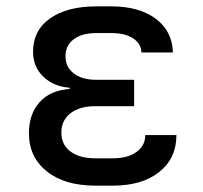

<svg xmlns="http://www.w3.org/2000/svg" viewBox="-20 -577 640 604"><path d="M335 7H280Q183 7 127 -38Q71 -83 71 -158Q71 -218 104.5 -255.5Q138 -293 199 -297V-301Q148 -305 116 -336Q84 -367 84 -414Q84 -482 138 -519.5Q192 -557 283 -557H330Q418 -557 470 -518Q522 -479 524 -412H425Q424 -440 398.5 -456.5Q373 -473 330 -473H283Q238 -473 212 -453.5Q186 -434 186 -400Q186 -366 212 -346Q238 -326 283 -326H402V-243H280Q230 -243 201.5 -220.5Q173 -198 173 -160Q173 -122 201.5 -100.5Q230 -79 280 -79H335Q382 -79 409.5 -99Q437 -119 437 -152H535Q535 -79 481 -36Q427 7 335 7Z"/></svg>

Font: Pitagon Sans Mono Medium
Style: Regular
Weight: 500
Monospace: yes
Designer: Travis Tran
Foundry: Pitagon
Version: Version 1.001; ttfautohint (v1.8.4.7-5d5b);gftools[0.9.26]